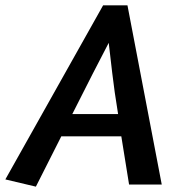

<svg xmlns="http://www.w3.org/2000/svg" viewBox="-59 -689 649 717"><path d="M326 -669H417L545 0H423L394 -180H170L75 8L-39 -19ZM347 -529Q324 -485 288.5 -416Q253 -347 211 -263H382Q368 -348 360 -417.5Q352 -487 347 -529Z"/></svg>

Font: Amaranth
Style: Italic
Weight: 400
Designer: Gesine Todt
Foundry: Gesine Todt
Version: Version 1.001